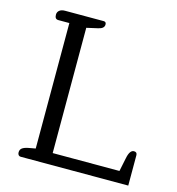

<svg xmlns="http://www.w3.org/2000/svg" viewBox="-104 -785 807 875"><g transform="rotate(15 299.5 -347.5)"><path d="M58 -17Q58 -30 67 -37Q76 -44 96 -48L129 -54V-646H77Q60 -646 60 -667Q60 -680 69.5 -687.5Q79 -695 96 -695H278Q290 -695 290 -682Q290 -663 262 -657L209 -645V-54H524L537 -117Q545 -158 565 -158Q580 -158 580 -143V0H72Q66 0 62 -4.5Q58 -9 58 -17Z"/></g></svg>

Font: Maitree
Style: Regular
Weight: 400
Designer: CadsonDemak Team
Foundry: CadsonDemak
Version: Version 1.001